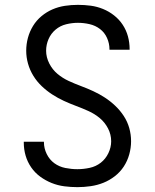

<svg xmlns="http://www.w3.org/2000/svg" viewBox="-20 -763 640 791"><path d="M299 8Q272 8 245 4.5Q218 1 193 -9Q168 -19 146 -35Q124 -51 108.5 -73.5Q93 -96 85.5 -122Q78 -148 78 -175V-179H161V-177Q161 -152 172.5 -128.5Q184 -105 204 -90.5Q224 -76 249 -71Q274 -66 299 -66Q324 -66 349.5 -71.5Q375 -77 395 -92.5Q415 -108 426.5 -132Q438 -156 438 -181Q438 -209 425 -234Q412 -259 391 -276.5Q370 -294 344.5 -305.5Q319 -317 293.5 -326.5Q268 -336 243 -347.5Q218 -359 195 -374Q172 -389 152 -408Q132 -427 117.5 -450.5Q103 -474 95.5 -500.5Q88 -527 88 -554Q88 -581 95 -607Q102 -633 116 -656Q130 -679 151 -696.5Q172 -714 196.5 -724.5Q221 -735 247.5 -739Q274 -743 301 -743Q328 -743 354 -739.5Q380 -736 404.5 -726Q429 -716 450 -699.5Q471 -683 485.5 -661Q500 -639 507 -613.5Q514 -588 514 -561V-558H431V-560Q431 -584 421 -606.5Q411 -629 392 -643.5Q373 -658 349 -663.5Q325 -669 301 -669Q277 -669 252.5 -663Q228 -657 209 -641Q190 -625 180 -602Q170 -579 170 -554Q170 -527 183 -501.5Q196 -476 217 -458.5Q238 -441 263 -429.5Q288 -418 313.5 -408.5Q339 -399 364 -387.5Q389 -376 412 -361Q435 -346 455 -327Q475 -308 490 -285Q505 -262 512.5 -235.5Q520 -209 520 -181Q520 -154 512.5 -127Q505 -100 490 -77Q475 -54 453 -37Q431 -20 406 -10Q381 0 353.5 4Q326 8 299 8Z"/></svg>

Font: Iosevka Aile
Style: Regular
Weight: 400
Designer: Belleve Invis
Foundry: Belleve Invis
Version: Version 28.0.1; ttfautohint (v1.8.4)